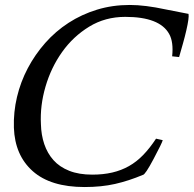

<svg xmlns="http://www.w3.org/2000/svg" viewBox="-20 -742 781 774"><path d="M352 -38Q396 -38 432.5 -46.5Q469 -55 500 -72.5Q531 -90 557.5 -117.5Q584 -145 609 -183L636 -177Q635 -172 625.5 -152.5Q616 -133 599 -101Q565 -37 556 -37Q499 -13 444 -0.5Q389 12 321 12Q184 12 112 -52Q40 -116 36 -227Q34 -290 48.5 -351Q63 -412 92 -467Q121 -522 162.5 -569Q204 -616 256.5 -650Q309 -684 371 -703Q433 -722 503 -722Q565 -722 648 -704L740 -686Q743 -671 731 -619Q725 -593 717.5 -566.5Q710 -540 702 -512L674 -515Q680 -573 662 -605Q624 -674 485 -674Q404 -674 339.5 -634.5Q275 -595 230.5 -532.5Q186 -470 163.5 -393Q141 -316 145 -241Q146 -198 158.5 -161Q171 -124 195.5 -96.5Q220 -69 259 -53.5Q298 -38 352 -38Z"/></svg>

Font: Lusitana
Style: Italic
Weight: 400
Italic angle: -12°
Designer: Ana Paula Megda
Foundry: Ana Paula Megda
Version: Version 1.000; ttfautohint (v1.1) -l 8 -r 50 -G 200 -x 14 -D